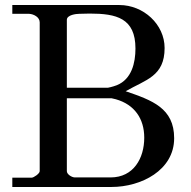

<svg xmlns="http://www.w3.org/2000/svg" viewBox="-20 -744 762 764"><path d="M29 -37V0H424C541 0 673 -66 673 -194C673 -314 585 -345 480 -381C560 -427 635 -440 635 -553C635 -647 551 -724 455 -724H29V-689H96C114 -688 138 -676 138 -655V-63C138 -53 114 -37 106 -37ZM246 -353H424C425 -353 437 -350 441 -349C515 -328 554 -272 554 -196C554 -115 512 -38 420 -38H278C266 -38 246 -50 246 -63ZM337 -690C443 -690 519 -672 519 -551C519 -494 504 -429 445 -405C427 -398 410 -395 410 -395H246V-665C246 -685 284 -689 295 -689C297 -689 326 -690 337 -690Z"/></svg>

Font: MusAnalysis
Style: Regular
Weight: 400
Version: Version 2.0